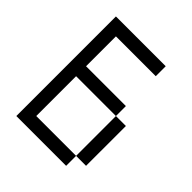

<svg xmlns="http://www.w3.org/2000/svg" viewBox="-176 -739 852 852"><g transform="rotate(45 250.0 -312.5)"><path d="M375 -562.5V-625H62.5Q62.5 -625 62.5 0H375V-62.5H125Q125 -62.5 125 -312.5H375Q375 -312.5 375 -62.5H437.5Q437.5 -62.5 437.5 -312.5H375V-375H125V-562.5Z"/></g></svg>

Font: UnifontExMono
Style: Regular
Weight: 500
Version: Version 15.0.06